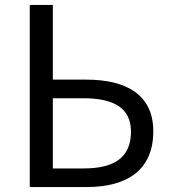

<svg xmlns="http://www.w3.org/2000/svg" viewBox="-20 -754 688 774"><path d="M100 0H330C493 0 598 -69 598 -225C598 -372 489 -433 328 -433H193V-734H100ZM193 -75V-358H315C443 -358 508 -316 508 -223C508 -120 442 -75 317 -75Z"/></svg>

Font: Microsoft YaHei
Style: Regular
Weight: 400
Designer: Ryoko NISHIZUKA 西塚涼子 (kana, bopomofo & ideographs); Paul D. Hunt (Latin, Greek & Cyrillic); Sandoll Communications 산돌커뮤니
Foundry: Adobe
Version: Version 2.001;hotconv 1.0.111;makeotfexe 2.5.65597